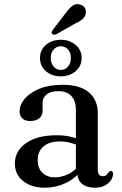

<svg xmlns="http://www.w3.org/2000/svg" viewBox="-20 -885 582 917"><path d="M349 -61.5V-71.5L342.5 -74.5V-360Q342.5 -403.5 320.8 -426.5Q299 -449.5 259.5 -449.5Q221.5 -449.5 202.5 -433.8Q183.5 -418 183.5 -396V-357Q183.5 -333 167.5 -320Q151.5 -307 124 -307Q99.5 -307 86.5 -319.5Q73.5 -332 73.5 -353.5Q73.5 -384 97.8 -413Q122 -442 167.8 -461Q213.5 -480 279 -480Q364 -480 405.5 -443.2Q447 -406.5 447 -345V-74.5Q447 -58.5 453.2 -51Q459.5 -43.5 470.5 -43.5Q483 -43.5 488.5 -49.2Q494 -55 497.5 -60.5Q500.5 -63.5 503 -66Q505.5 -68.5 509.5 -68.5Q515 -68.5 517.5 -64.5Q520 -60.5 520 -54Q520 -40 510 -24.8Q500 -9.5 481 1Q462 11.5 433.5 11.5Q394 11.5 371.5 -7.2Q349 -26 349 -61.5ZM51 -104Q51 -163.5 104 -201.2Q157 -239 251 -239Q285.5 -239 313.8 -232.8Q342 -226.5 364 -216.5L356 -189.5Q335 -198 313.2 -203.8Q291.5 -209.5 266 -209.5Q216 -209.5 188 -185.8Q160 -162 160 -121Q160 -81 183 -59.5Q206 -38 241.5 -38Q275 -38 305.8 -53.2Q336.5 -68.5 359 -96.5L369.5 -73Q340 -32.5 293.2 -10.5Q246.5 11.5 194.5 11.5Q131 11.5 91 -19.8Q51 -51 51 -104ZM270.5 -520.5Q228.5 -520.5 199.8 -544.5Q171 -568.5 171 -608Q171 -646.5 199.8 -670.8Q228.5 -695 270.5 -695Q312.5 -695 341.2 -670.5Q370 -646 370 -608Q370 -569.5 341.2 -545Q312.5 -520.5 270.5 -520.5ZM270.5 -664Q250.5 -664 236.5 -648.8Q222.5 -633.5 222.5 -608Q222.5 -582.5 236.5 -566.8Q250.5 -551 270.5 -551Q291 -551 304.8 -567Q318.5 -583 318.5 -608Q318.5 -633 304.8 -648.5Q291 -664 270.5 -664ZM294 -823Q311 -846 326.5 -857.5Q342 -869 362 -863.5Q379 -859 386 -846Q393 -833 389 -818.5Q385.5 -802.5 372.2 -792Q359 -781.5 338 -772L248 -721Q242.5 -719 237 -719.5Q231.5 -720 228.5 -723.5Q225 -728 227 -732.8Q229 -737.5 232 -742Z"/></svg>

Font: Fraunces 12pt
Style: Regular
Weight: 400
Version: Version 1.000;[b76b70a41]